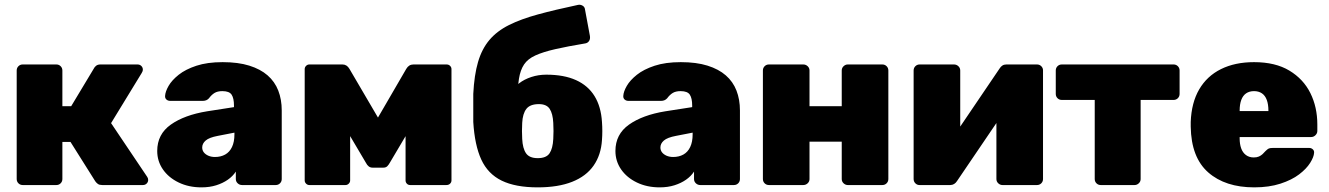

<svg xmlns="http://www.w3.org/2000/svg" viewBox="-20 -798 5731 828"><path d="M78 0Q67 0 59.5 -7.5Q52 -15 52 -26V-494Q52 -505 59.5 -512.5Q67 -520 78 -520H223Q234 -520 241.5 -512.5Q249 -505 249 -494V-340H287L385 -503Q387 -508 394 -514Q401 -520 413 -520H573Q583 -520 589.5 -513.5Q596 -507 596 -498Q596 -494 594.5 -490Q593 -486 591 -483L459 -267L615 -35Q619 -29 619 -22Q619 -13 612.5 -6.5Q606 0 596 0H421Q409 0 402.5 -4.5Q396 -9 391 -16L284 -186H249V-26Q249 -15 241.5 -7.5Q234 0 223 0Z M849 10Q794 10 750.5 -11Q707 -32 682.5 -67.5Q658 -103 658 -147Q658 -219 716.5 -260.5Q775 -302 873 -318L989 -336V-343Q989 -374 979 -389.5Q969 -405 939 -405Q918 -405 905 -397Q892 -389 881 -374Q871 -363 855 -363H714Q704 -363 697.5 -369Q691 -375 692 -385Q693 -403 707 -427.5Q721 -452 750.5 -475.5Q780 -499 827 -514.5Q874 -530 940 -530Q1007 -530 1055 -515Q1103 -500 1134 -473Q1165 -446 1180 -407.5Q1195 -369 1195 -322V-26Q1195 -15 1187.5 -7.5Q1180 0 1169 0H1024Q1013 0 1005 -7.5Q997 -15 997 -26V-58Q984 -38 962.5 -23Q941 -8 912.5 1Q884 10 849 10ZM907 -121Q932 -121 951 -131.5Q970 -142 980.5 -164Q991 -186 991 -219V-226L919 -212Q882 -205 867 -192Q852 -179 852 -162Q852 -150 859 -141Q866 -132 878.5 -126.5Q891 -121 907 -121Z M1314 0Q1306 0 1300 -6Q1294 -12 1294 -20V-500Q1294 -508 1300 -514Q1306 -520 1314 -520H1457Q1476 -520 1487 -501L1610 -291L1732 -501Q1743 -520 1763 -520H1906Q1915 -520 1921 -514Q1927 -508 1927 -500V-20Q1927 -12 1921 -6Q1915 0 1905 0H1749Q1740 0 1734.5 -6Q1729 -12 1729 -20V-316L1783 -302L1661 -96Q1656 -87 1650 -81Q1644 -75 1633 -75H1587Q1577 -75 1570 -80.5Q1563 -86 1558 -96L1438 -299L1490 -312V-20Q1490 -12 1484 -6Q1478 0 1470 0Z M2299 10Q2203 10 2143.5 -19Q2084 -48 2055.5 -110Q2027 -172 2021 -272Q2021 -301 2021 -333Q2021 -365 2021 -393Q2025 -474 2041.5 -530.5Q2058 -587 2090.5 -625.5Q2123 -664 2175 -690Q2227 -716 2300.5 -736Q2374 -756 2473 -777Q2483 -779 2492.5 -773.5Q2502 -768 2503 -756L2524 -643Q2526 -630 2520.5 -621.5Q2515 -613 2505 -611Q2427 -598 2374.5 -586Q2322 -574 2289 -559Q2256 -544 2240 -520Q2224 -496 2218 -458.5Q2212 -421 2213 -365L2188 -401Q2197 -422 2219 -439Q2241 -456 2271.5 -466Q2302 -476 2336 -476Q2412 -476 2464 -452.5Q2516 -429 2544 -383.5Q2572 -338 2576 -272Q2579 -233 2576 -194Q2572 -130 2540 -84Q2508 -38 2447.5 -14Q2387 10 2299 10ZM2299 -116Q2336 -116 2350 -137Q2364 -158 2366 -199Q2367 -212 2367 -233Q2367 -254 2366 -268Q2364 -308 2350.5 -328.5Q2337 -349 2304 -349Q2266 -349 2250 -328.5Q2234 -308 2232 -268Q2231 -254 2231 -233Q2231 -212 2232 -199Q2234 -158 2248.5 -137Q2263 -116 2299 -116Z M2825 10Q2770 10 2726.5 -11Q2683 -32 2658.5 -67.5Q2634 -103 2634 -147Q2634 -219 2692.5 -260.5Q2751 -302 2849 -318L2965 -336V-343Q2965 -374 2955 -389.5Q2945 -405 2915 -405Q2894 -405 2881 -397Q2868 -389 2857 -374Q2847 -363 2831 -363H2690Q2680 -363 2673.5 -369Q2667 -375 2668 -385Q2669 -403 2683 -427.5Q2697 -452 2726.5 -475.5Q2756 -499 2803 -514.5Q2850 -530 2916 -530Q2983 -530 3031 -515Q3079 -500 3110 -473Q3141 -446 3156 -407.5Q3171 -369 3171 -322V-26Q3171 -15 3163.5 -7.5Q3156 0 3145 0H3000Q2989 0 2981 -7.5Q2973 -15 2973 -26V-58Q2960 -38 2938.5 -23Q2917 -8 2888.5 1Q2860 10 2825 10ZM2883 -121Q2908 -121 2927 -131.5Q2946 -142 2956.5 -164Q2967 -186 2967 -219V-226L2895 -212Q2858 -205 2843 -192Q2828 -179 2828 -162Q2828 -150 2835 -141Q2842 -132 2854.5 -126.5Q2867 -121 2883 -121Z M3296 0Q3285 0 3277.5 -7.5Q3270 -15 3270 -26V-494Q3270 -505 3277.5 -512.5Q3285 -520 3296 -520H3444Q3455 -520 3463 -512.5Q3471 -505 3471 -494V-340H3610V-494Q3610 -505 3618 -512.5Q3626 -520 3636 -520H3785Q3796 -520 3803.5 -512.5Q3811 -505 3811 -494V-26Q3811 -15 3803.5 -7.5Q3796 0 3785 0H3636Q3626 0 3618 -7.5Q3610 -15 3610 -26V-187H3471V-26Q3471 -15 3463 -7.5Q3455 0 3444 0Z M3945 0Q3935 0 3927.5 -7.5Q3920 -15 3920 -26V-494Q3920 -505 3927.5 -512.5Q3935 -520 3946 -520H4094Q4105 -520 4113 -512.5Q4121 -505 4121 -494V-154L4068 -174L4291 -503Q4296 -511 4303 -515.5Q4310 -520 4320 -520H4452Q4463 -520 4470.5 -512.5Q4478 -505 4478 -495V-26Q4478 -15 4470.5 -7.5Q4463 0 4452 0H4303Q4293 0 4285 -7.5Q4277 -15 4277 -26V-361L4331 -347L4107 -17Q4102 -9 4094.5 -4.5Q4087 0 4078 0Z M4727 0Q4716 0 4708.5 -7.5Q4701 -15 4701 -26V-367H4559Q4548 -367 4540.5 -374.5Q4533 -382 4533 -393V-494Q4533 -505 4540.5 -512.5Q4548 -520 4559 -520H5041Q5052 -520 5059.5 -512.5Q5067 -505 5067 -494V-393Q5067 -382 5059.5 -374.5Q5052 -367 5041 -367H4899V-26Q4899 -15 4891 -7.5Q4883 0 4873 0Z M5389 10Q5264 10 5190.5 -54.5Q5117 -119 5115 -252Q5115 -256 5115 -262.5Q5115 -269 5115 -272Q5118 -355 5151.5 -412.5Q5185 -470 5245.5 -500Q5306 -530 5388 -530Q5480 -530 5540.5 -493.5Q5601 -457 5631 -396.5Q5661 -336 5661 -261V-233Q5661 -223 5653 -215Q5645 -207 5634 -207H5326Q5326 -207 5326 -205Q5326 -203 5326 -201Q5326 -177 5332.5 -158.5Q5339 -140 5353 -129.5Q5367 -119 5387 -119Q5400 -119 5409 -123Q5418 -127 5425 -133.5Q5432 -140 5437 -146Q5446 -155 5451.5 -157.5Q5457 -160 5469 -160H5626Q5635 -160 5641.5 -154Q5648 -148 5647 -139Q5646 -121 5630 -95.5Q5614 -70 5582.5 -46Q5551 -22 5502 -6Q5453 10 5389 10ZM5326 -319H5450V-321Q5450 -348 5443 -367Q5436 -386 5422 -395.5Q5408 -405 5388 -405Q5368 -405 5354 -395.5Q5340 -386 5333 -367Q5326 -348 5326 -321Z"/></svg>

Font: Rubik ExtraBold
Style: Regular
Weight: 800
Designer: Hubert and Fischer
Foundry: Hubert and Fischer
Version: Version 2.300;gftools[0.9.30]